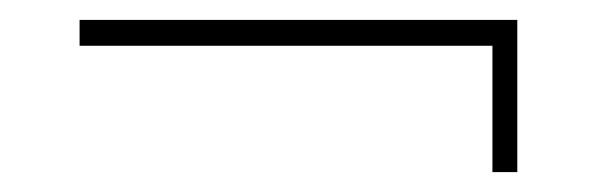

<svg xmlns="http://www.w3.org/2000/svg" viewBox="-20 -333 600 193"><path d="M475 -313H500V-160H475ZM60 -287V-313H500V-287Z"/></svg>

Font: Kalnia SemiExpanded Light
Style: Regular
Weight: 300
Width: 6
Designer: Frida Medrano
Foundry: Frida Medrano
Version: Version 1.105